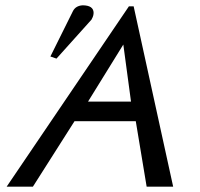

<svg xmlns="http://www.w3.org/2000/svg" viewBox="-20 -704 756 724"><path d="M255 -662Q265 -682 291 -684Q333 -684 333 -655Q333 -651 332 -647Q331 -641 325 -630L193 -483L170 -491ZM484 -680 633 0H533L492 -247H261L104 0H5L466 -680ZM474 -321 445 -536 312 -321Z"/></svg>

Font: New Athena Unicode
Style: Italic
Weight: 400
Designer: J. Rusten 1997; rev. by R. Hancock 2001, 2002, rev. by D. Mastronarde 2002-2019
Foundry: Society for Classical Studies (formerly American Philological Association)
Version: Version 5.008